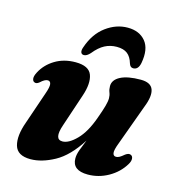

<svg xmlns="http://www.w3.org/2000/svg" viewBox="-104 -770 804 872"><g transform="rotate(15 298.0 -334.0)"><path d="M552 -126Q561.5 -122.5 562.5 -110.2Q563.5 -98 554 -82.5Q528.5 -40 483 -14.2Q437.5 11.5 386.5 11.5Q313.5 11.5 313.5 -45.5Q313.5 -63.5 322 -86.5Q330.5 -109.5 341.5 -136Q289 -53.5 229.2 -21Q169.5 11.5 117 11.5Q55 11.5 42.5 -32Q30 -75.5 54.5 -143.5L106 -294Q118 -327.5 115.8 -341.2Q113.5 -355 101 -355Q87 -355 67 -336Q54 -325.5 44.5 -330.5Q36.5 -333.5 35 -345.2Q33.5 -357 43.5 -376Q64.5 -416.5 106 -441.8Q147.5 -467 202.5 -467Q265 -467 279 -429.2Q293 -391.5 272 -329.5L220.5 -175.5Q196 -104 236.5 -104Q266 -104 302.2 -140.8Q338.5 -177.5 364 -249.5Q378 -288 384.2 -310.5Q390.5 -333 390.5 -347.5Q390.5 -362 385.5 -374.5Q380.5 -387 380.5 -403Q380.5 -432.5 414 -449.8Q447.5 -467 508.5 -467Q556 -467 566.8 -437.2Q577.5 -407.5 556 -353.5L486.5 -163Q472.5 -127 474.8 -113.2Q477 -99.5 490 -99.5Q497.5 -99.5 505.8 -104Q514 -108.5 527.5 -120Q542 -130.5 552 -126ZM365 -583Q334.5 -583 308.8 -569.5Q283 -556 258.5 -525.5Q243 -508 229.5 -508Q218.5 -508 215.2 -517Q212 -526 217.5 -541Q240.5 -609 288.5 -644.5Q336.5 -680 390.5 -680Q445.5 -680 474.8 -644.5Q504 -609 491.5 -541Q485 -508 461 -508Q447 -508 441.5 -525.5Q433 -555 415 -569Q397 -583 365 -583Z"/></g></svg>

Font: Fraunces 72pt Soft
Style: Bold Italic
Weight: 700
Italic angle: -16°
Version: Version 1.000;[b76b70a41]